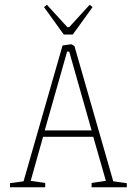

<svg xmlns="http://www.w3.org/2000/svg" viewBox="-20 -787 578 807"><path d="M22 -17 79 -25 243 -596 279 -601Q282 -601 293 -593L456 -25L513 -17V0H365V-18L425 -27L372 -212H161L109 -27L170 -18V0H22ZM365 -239 271 -570H262L168 -239ZM165 -757 177 -767 263 -673H271L357 -767L369 -757L286 -642H248Z"/></svg>

Font: Grenze Thin
Style: Regular
Weight: 250
Designer: Renata Polastri
Foundry: Omnibus-Type
Version: Version 1.002; ttfautohint (v1.8)